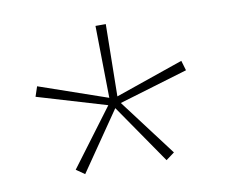

<svg xmlns="http://www.w3.org/2000/svg" viewBox="-53 -864 606 514"><g transform="rotate(-10 250.0 -606.5)"><path d="M264 -800 261 -604 446 -668 454 -641 267 -585 384 -430 361 -413 250 -574 140 -414 117 -430 233 -585 45 -641 54 -668 239 -604 236 -800Z"/></g></svg>

Font: Noto Sans Tamil Condensed Thin
Style: Regular
Weight: 100
Width: 3
Designer: Jelle Bosma - Monotype Design Team
Foundry: Monotype Imaging Inc.
Version: Version 2.004; ttfautohint (v1.8.4.7-5d5b)